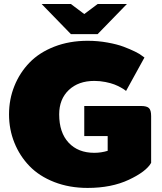

<svg xmlns="http://www.w3.org/2000/svg" viewBox="-20 -920 807 957"><path d="M400 -750H333.3L187.5 -900H333.3L400 -850L466.7 -900H612.5L466.7 -750ZM416.7 -716.7Q468.3 -716.7 516.2 -707.9Q564.2 -699.2 596.2 -687.1Q628.3 -675 652.9 -662.9Q677.5 -650.8 688.3 -641.7L700 -633.3L608.3 -466.7Q605.8 -468.3 601.2 -472.1Q596.7 -475.8 581.7 -484.2Q566.7 -492.5 549.6 -499.2Q532.5 -505.8 505.4 -511.3Q478.3 -516.7 450 -516.7Q370.8 -516.7 322.9 -471.3Q275 -425.8 275 -350Q275 -259.2 322.1 -208.8Q369.2 -158.3 450 -158.3Q484.2 -158.3 516.7 -168.3V-241.7H400V-391.7H683.3Q711.7 -391.7 722.5 -381.2Q733.3 -370.8 733.3 -341.7V-108.3Q709.2 -65 622.5 -24.2Q535.8 16.7 416.7 16.7Q325.8 16.7 250.8 -12.5Q175.8 -41.7 127.1 -92.1Q78.3 -142.5 51.7 -208.8Q25 -275 25 -350Q25 -425 51.7 -491.2Q78.3 -557.5 127.1 -607.9Q175.8 -658.3 250.8 -687.5Q325.8 -716.7 416.7 -716.7Z"/></svg>

Font: BoonTook
Style: Regular
Weight: 400
Designer: Sungsit Sawaiwan
Foundry: FontUni
Version: Version 3.0